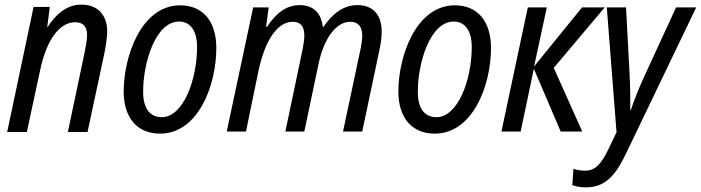

<svg xmlns="http://www.w3.org/2000/svg" viewBox="-20 -568 3026 829"><path d="M11 2H96L152 -259C182 -407 243 -472 304 -472C339 -472 356 -453 356 -417C356 -394 350 -366 344 -335L273 2H358L430 -335C436 -364 442 -401 443 -430C443 -507 399 -548 331 -548C266 -548 219 -503 186 -452H184L195 -538H125Z M671 9C835 9 914 -198 914 -361C914 -476 856 -545 758 -545C589 -545 514 -323 514 -173C514 -59 573 9 671 9ZM679 -62C626 -62 598 -101 598 -172C598 -299 652 -475 753 -475C808 -475 831 -425 831 -367C831 -217 768 -62 679 -62Z M959 0H1042L1096 -262C1125 -397 1179 -474 1244 -474C1279 -474 1294 -453 1294 -414C1294 -399 1291 -378 1286 -352L1212 0H1294L1356 -295C1380 -407 1434 -474 1492 -474C1527 -474 1544 -452 1544 -415C1544 -398 1541 -376 1535 -348L1461 0H1544L1618 -351C1624 -378 1628 -404 1628 -431C1628 -506 1589 -546 1523 -546C1460 -546 1411 -504 1377 -452H1374C1366 -513 1333 -546 1273 -546C1211 -546 1165 -502 1133 -452H1129L1140 -536H1073Z M1857 9C2021 9 2100 -198 2100 -361C2100 -476 2042 -545 1944 -545C1775 -545 1700 -323 1700 -173C1700 -59 1759 9 1857 9ZM1865 -62C1812 -62 1784 -101 1784 -172C1784 -299 1838 -475 1939 -475C1994 -475 2017 -425 2017 -367C2017 -217 1954 -62 1865 -62Z M2145 0H2228L2285 -271L2401 0H2494L2371 -275L2591 -536H2493L2286 -281L2341 -536H2259Z M2510 241C2593 241 2638 189 2682 97L2986 -536H2899L2760 -234C2743 -198 2716 -131 2704 -94H2701C2702 -136 2701 -203 2698 -255L2683 -536H2600L2642 3L2606 78C2578 136 2552 169 2507 169C2488 169 2471 166 2456 161L2451 231C2467 237 2484 241 2510 241Z"/></svg>

Font: Noto Sans Display SemiCondensed
Style: Italic
Weight: 400
Width: 4
Italic angle: -12°
Designer: Monotype Design Team
Foundry: Monotype Imaging Inc.
Version: Version 1.900